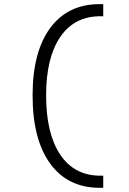

<svg xmlns="http://www.w3.org/2000/svg" viewBox="-20 -811 626 929"><path d="M462.4 97.7Q308.1 97.7 222.9 -19.3Q137.7 -136.2 137.7 -349.6Q137.7 -560.1 222.9 -675.5Q308.1 -791 462.4 -791H479.5V-732.4H465.8Q339.8 -732.4 271.5 -632.1Q203.1 -531.7 203.1 -349.6Q203.1 -164.6 271.5 -62.7Q339.8 39.1 465.8 39.1H479.5V97.7Z"/></svg>

Font: CaskaydiaMono NF Light
Style: Regular
Weight: 300
Designer: Aaron Bell
Foundry: Saja Typeworks
Version: Version 2111.001; ttfautohint (v1.8.4);Nerd Fonts 3.1.1